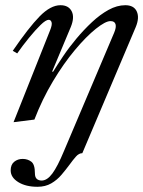

<svg xmlns="http://www.w3.org/2000/svg" viewBox="-20 -459 550 737"><path d="M124 258Q79 258 50 240Q21 222 21 195Q21 173 34.5 162Q48 151 67 151Q86 151 100 161.5Q114 172 114 206Q114 221 121 227.5Q128 234 140 234Q161 234 181 207Q201 180 225 122L418 -333Q427 -354 423.5 -366Q420 -378 404 -378Q385 -378 348 -348.5Q311 -319 267.5 -267Q224 -215 183 -146.5Q142 -78 112 0L32 10L172 -342Q181 -364 178 -373.5Q175 -383 167 -383Q156 -383 135.5 -363Q115 -343 91 -313.5Q67 -284 46 -254L29 -264Q90 -353 132 -396Q174 -439 212 -439Q243 -439 255 -416Q267 -393 252 -356L180 -184H184Q200 -210 222.5 -243.5Q245 -277 273.5 -311Q302 -345 333 -374Q364 -403 396.5 -421Q429 -439 461 -439Q494 -439 505 -415Q516 -391 501 -355L296 129Q283 129 271.5 142Q260 155 247 173Q233 192 216 212Q199 232 176.5 245Q154 258 124 258Z"/></svg>

Font: Ibarra Real Nova Medium
Style: Italic
Weight: 500
Italic angle: -22°
Designer: Jose Maria Ribagorda & Octavio Pardo
Foundry: Octavio Pardo
Version: Version 2.000